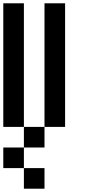

<svg xmlns="http://www.w3.org/2000/svg" viewBox="-20 -895 540 1165"><path d="M0 125V0H125V125ZM0 -125V-875H125V-125ZM125 -125H250V0H125ZM125 125H250V250H125ZM250 -125V-875H375V-125Z"/></svg>

Font: GalmuriMono7 Regular
Style: Regular
Weight: 400
Designer: Lee Minseo (quiple)
Version: Version 2.399;hotconv 1.1.1;makeotfexe 2.6.0 DEVELOPMENT